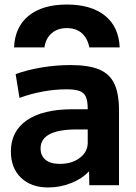

<svg xmlns="http://www.w3.org/2000/svg" viewBox="-20 -817 600 847"><path d="M28 -149Q28 -238 98.5 -286.5Q169 -335 299 -335H367Q367 -371 359 -389.5Q351 -408 331 -415.5Q311 -423 273 -423Q222 -423 168 -413Q114 -403 66 -385L49 -490Q101 -509 164.5 -519.5Q228 -530 291 -530Q371 -530 417.5 -510.5Q464 -491 484.5 -447.5Q505 -404 505 -329V0H374L373 -60H371Q343 -29 294 -9.5Q245 10 193 10Q117 10 72.5 -33Q28 -76 28 -149ZM244 -94Q297 -94 332 -120.5Q367 -147 367 -187V-246H319Q159 -246 159 -162Q159 -130 181 -112Q203 -94 244 -94ZM508 -608H374Q366 -649 340.5 -671Q315 -693 275 -693Q234 -693 208 -670.5Q182 -648 176 -608H42Q46 -699 107 -748Q168 -797 275 -797Q382 -797 443 -748Q504 -699 508 -608Z"/></svg>

Font: Enso
Style: Bold
Weight: 700
Designer: Coji Morishita
Foundry: UNDERFOREST DESIGN
Version: Version 1.000